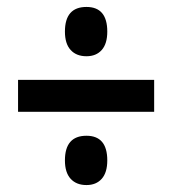

<svg xmlns="http://www.w3.org/2000/svg" viewBox="-20 -629 497 553"><path d="M229 -467Q200 -467 183.5 -485Q167 -503 167 -538Q167 -609 229 -609Q289 -609 289 -538Q289 -503 273 -485Q257 -467 229 -467ZM32 -307V-399H424V-307ZM229 -96Q200 -96 183.5 -114Q167 -132 167 -167Q167 -238 229 -238Q289 -238 289 -167Q289 -132 273 -114Q257 -96 229 -96Z"/></svg>

Font: Noto Sans Thai Looped ExtraCondensed SemiBold
Style: Regular
Weight: 600
Width: 2
Designer: Sasikarn Vongin, Ben Mitchell
Foundry: The Fontpad Ltd
Version: Version 1.001; ttfautohint (v1.8.4.7-5d5b)